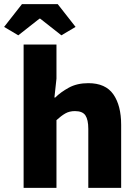

<svg xmlns="http://www.w3.org/2000/svg" viewBox="-47 -915 667 935"><path d="M68 0V-698H228V-532L218 -440H222Q248 -466 288 -488Q328 -510 383 -510Q467 -510 505 -455.5Q543 -401 543 -307V0H383V-287Q383 -332 369 -353Q355 -374 318 -374Q291 -374 271 -362.5Q251 -351 228 -330V0ZM42 -743 -27 -784 60 -895H234L321 -784L252 -743L149 -824H145Z"/></svg>

Font: Source Code Pro ExtraLight ExtraBold
Style: Regular
Weight: 800
Monospace: yes
Version: Version 1.018;hotconv 1.0.116;makeotfexe 2.5.65601